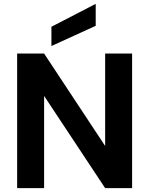

<svg xmlns="http://www.w3.org/2000/svg" viewBox="-20 -977 775 997"><path d="M69 -699V0H209V-479L526 0H666V-699H526V-219L209 -699ZM477 -843V-957L247 -838V-738Z"/></svg>

Font: Poppins SemiBold
Style: Regular
Weight: 600
Designer: Ninad Kale (Devanagari), Jonny Pinhorn (Latin)
Foundry: Indian Type Foundry
Version: 4.004